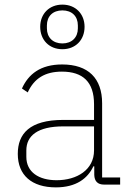

<svg xmlns="http://www.w3.org/2000/svg" viewBox="-20 -799 562 831"><path d="M250 -586C307 -586 346 -626 346 -683C346 -739 307 -779 250 -779C193 -779 154 -739 154 -683C154 -626 193 -586 250 -586ZM250 -611C209 -611 183 -637 183 -676V-689C183 -729 209 -754 250 -754C291 -754 317 -729 317 -689V-676C317 -637 291 -611 250 -611ZM500 0V-31H422V-352C422 -460 362 -520 249 -520C155 -520 103 -478 75 -416L100 -399C128 -460 175 -489 248 -489C339 -489 387 -444 387 -348V-280H254C108 -280 57 -220 57 -133C57 -41 117 12 222 12C310 12 360 -27 384 -79H388V-42C389 -15 402 0 431 0ZM225 -19C148 -19 94 -54 94 -120V-148C94 -211 142 -252 254 -252H387V-148C387 -64 313 -19 225 -19Z"/></svg>

Font: IBM Plex Devanagari ExtraLight
Style: Regular
Weight: 200
Designer: Mike Abbink, Paul van der Laan, Pieter van Rosmalen, Erin McLaughlin
Foundry: Bold Monday
Version: Version 1.0